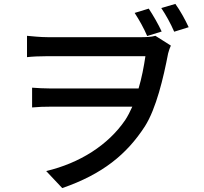

<svg xmlns="http://www.w3.org/2000/svg" viewBox="-20 -882 1040 981"><path d="M806 -721C789 -758 763 -803 740 -838L668 -816C692 -779 715 -738 732 -698ZM226 -692C184 -692 142 -697 118 -699V-590C142 -593 185 -595 226 -595H723C715 -541 704 -483 688 -430H237C205 -430 172 -432 144 -434V-333C177 -336 205 -337 240 -337H656C645 -312 633 -289 620 -269C533 -141 388 -49 216 -8L298 79C504 8 628 -94 720 -236C778 -327 815 -484 839 -609C843 -625 848 -638 853 -649L774 -699C753 -693 726 -692 699 -692ZM804 -841C828 -805 852 -762 870 -720L944 -743C926 -782 900 -829 876 -862Z"/></svg>

Font: Noto Sans Japanese Medium
Style: Regular
Weight: 500
Designer: Ryoko NISHIZUKA (kana & ideographs); Paul D. Hunt (Latin, Greek & Cyrillic); Wenlong ZHANG (bopomofo); Sandoll Communica
Foundry: Adobe Systems Incorporated
Version: Version 1.000;PS 1;hotconv 1.0.78;makeotf.lib2.5.61930